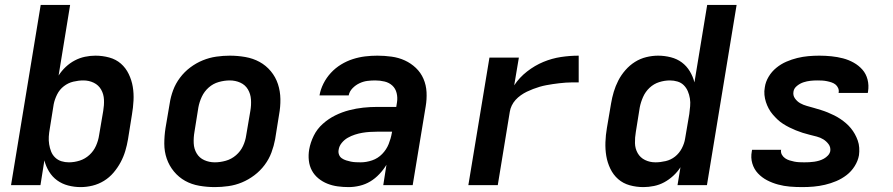

<svg xmlns="http://www.w3.org/2000/svg" viewBox="-20 -755 3640 783"><path d="M309 8Q283 8 258 1.5Q233 -5 213 -19.5Q193 -34 180 -55.5Q167 -77 161 -101L145 0H25L146 -735H266L219 -447Q231 -466 248 -482Q265 -498 285 -508.5Q305 -519 326.5 -523.5Q348 -528 369 -528Q398 -528 425.5 -520.5Q453 -513 473 -495.5Q493 -478 505 -453Q517 -428 521.5 -401Q526 -374 524.5 -345Q523 -316 518 -287L502 -187Q498 -163 491 -139.5Q484 -116 472 -93.5Q460 -71 443 -51Q426 -31 404 -17.5Q382 -4 357.5 2Q333 8 309 8ZM261 -93Q283 -93 305 -100Q327 -107 344.5 -123Q362 -139 371.5 -160.5Q381 -182 384 -203L401 -303Q405 -326 404 -348.5Q403 -371 392.5 -389.5Q382 -408 362.5 -417.5Q343 -427 320 -427Q300 -427 279 -422Q258 -417 240.5 -403.5Q223 -390 213 -370Q203 -350 199 -330L183 -230Q180 -214 179 -198Q178 -182 180.5 -166.5Q183 -151 188.5 -137Q194 -123 205 -112.5Q216 -102 230.5 -97.5Q245 -93 261 -93Z M856 8Q824 8 792.5 2.5Q761 -3 735 -17.5Q709 -32 689.5 -55.5Q670 -79 660 -108Q650 -137 650 -169Q650 -201 655 -233L672 -333Q676 -360 686 -387Q696 -414 714 -438Q732 -462 756 -480Q780 -498 807 -509Q834 -520 862 -524Q890 -528 917 -528Q949 -528 980.5 -522.5Q1012 -517 1038.5 -502.5Q1065 -488 1084.5 -464.5Q1104 -441 1113.5 -412Q1123 -383 1123.5 -351Q1124 -319 1118 -287L1102 -187Q1097 -160 1087 -133Q1077 -106 1059 -82Q1041 -58 1017 -40Q993 -22 966.5 -11Q940 0 911.5 4Q883 8 856 8ZM856 -93Q878 -93 901 -99.5Q924 -106 942.5 -122Q961 -138 971 -159.5Q981 -181 984 -203L1001 -303Q1005 -326 1003.5 -349Q1002 -372 991 -390.5Q980 -409 960 -418Q940 -427 917 -427Q895 -427 872 -420.5Q849 -414 831 -398Q813 -382 803 -360.5Q793 -339 789 -317L773 -217Q769 -194 770 -171Q771 -148 782 -129.5Q793 -111 813 -102Q833 -93 856 -93Z M1402 8Q1379 8 1357 5Q1335 2 1315 -6Q1295 -14 1278.5 -27.5Q1262 -41 1252 -59.5Q1242 -78 1239.5 -100.5Q1237 -123 1241 -146Q1246 -174 1259.5 -201.5Q1273 -229 1296.5 -250Q1320 -271 1347.5 -284.5Q1375 -298 1404 -305.5Q1433 -313 1461.5 -316Q1490 -319 1519 -319H1596L1599 -338Q1602 -357 1597.5 -375.5Q1593 -394 1580 -406Q1567 -418 1548.5 -422.5Q1530 -427 1510 -427Q1494 -427 1478 -425Q1462 -423 1446 -415.5Q1430 -408 1417.5 -395Q1405 -382 1402 -366H1283Q1287 -390 1299 -414Q1311 -438 1329.5 -458Q1348 -478 1371 -492Q1394 -506 1419 -514Q1444 -522 1469 -525Q1494 -528 1519 -528Q1548 -528 1577 -524Q1606 -520 1631 -508.5Q1656 -497 1676 -478Q1696 -459 1707 -433.5Q1718 -408 1719.5 -379Q1721 -350 1716 -321L1663 0H1543L1556 -83Q1544 -63 1527 -45Q1510 -27 1490 -15Q1470 -3 1447 2.5Q1424 8 1402 8ZM1451 -93Q1474 -93 1497.5 -101Q1521 -109 1538.5 -127Q1556 -145 1565 -167.5Q1574 -190 1578 -213L1579 -218H1519Q1504 -218 1488.5 -217Q1473 -216 1458 -213.5Q1443 -211 1427.5 -206Q1412 -201 1398 -193Q1384 -185 1373.5 -172Q1363 -159 1361 -144Q1359 -134 1362.5 -124.5Q1366 -115 1374 -109.5Q1382 -104 1391.5 -101Q1401 -98 1410.5 -96Q1420 -94 1430.5 -93.5Q1441 -93 1451 -93Z M1890 0 1976 -520H2096L2077 -407Q2098 -439 2129.5 -463.5Q2161 -488 2196 -502.5Q2231 -517 2267.5 -522.5Q2304 -528 2340 -528V-419Q2327 -419 2313.5 -419Q2300 -419 2287 -418Q2274 -417 2260.5 -415.5Q2247 -414 2234 -412Q2221 -410 2207.5 -407.5Q2194 -405 2180.5 -401Q2167 -397 2154 -392Q2141 -387 2128.5 -381Q2116 -375 2104 -366.5Q2092 -358 2082.5 -347.5Q2073 -337 2067 -324.5Q2061 -312 2059 -299L2010 0Z M2604 8Q2575 8 2548 0.5Q2521 -7 2501 -24.5Q2481 -42 2469 -67Q2457 -92 2452.5 -119Q2448 -146 2449 -175Q2450 -204 2455 -233L2472 -333Q2476 -357 2483 -380.5Q2490 -404 2501.5 -426.5Q2513 -449 2530.5 -469Q2548 -489 2569.5 -502.5Q2591 -516 2615.5 -522Q2640 -528 2664 -528Q2690 -528 2715.5 -521.5Q2741 -515 2760.5 -500.5Q2780 -486 2793 -464.5Q2806 -443 2812 -419L2864 -735H2984L2863 0H2743L2755 -73Q2743 -54 2725.5 -38Q2708 -22 2688.5 -11.5Q2669 -1 2647 3.5Q2625 8 2604 8ZM2653 -93Q2673 -93 2694.5 -98Q2716 -103 2733 -116.5Q2750 -130 2760.5 -150Q2771 -170 2774 -190L2791 -290Q2793 -306 2794.5 -322Q2796 -338 2793.5 -353.5Q2791 -369 2785 -383Q2779 -397 2768.5 -407.5Q2758 -418 2743 -422.5Q2728 -427 2712 -427Q2690 -427 2668 -420Q2646 -413 2629 -397Q2612 -381 2602.5 -359.5Q2593 -338 2589 -317L2573 -217Q2569 -194 2569.5 -171.5Q2570 -149 2580.5 -130.5Q2591 -112 2610.5 -102.5Q2630 -93 2653 -93Z M3252 8Q3226 8 3201.5 6Q3177 4 3153 -2.5Q3129 -9 3108 -20Q3087 -31 3071 -48Q3055 -65 3048 -88.5Q3041 -112 3046 -138L3047 -144H3166L3165 -143Q3164 -132 3169 -123.5Q3174 -115 3182 -109.5Q3190 -104 3199.5 -101Q3209 -98 3219 -96Q3229 -94 3239.5 -93.5Q3250 -93 3260 -93Q3270 -93 3280 -93.5Q3290 -94 3300.5 -95.5Q3311 -97 3321 -100Q3331 -103 3340 -108Q3349 -113 3356.5 -121Q3364 -129 3366 -139Q3368 -155 3359 -167Q3350 -179 3338 -186.5Q3326 -194 3311 -198Q3296 -202 3281.5 -205.5Q3267 -209 3253 -213.5Q3239 -218 3225.5 -223.5Q3212 -229 3199 -235.5Q3186 -242 3173.5 -250Q3161 -258 3151 -267.5Q3141 -277 3131.5 -288Q3122 -299 3115 -312Q3108 -325 3103.5 -339Q3099 -353 3097.5 -368Q3096 -383 3099 -399Q3102 -421 3114.5 -442Q3127 -463 3146 -478.5Q3165 -494 3187 -503.5Q3209 -513 3231.5 -518.5Q3254 -524 3276.5 -526Q3299 -528 3321 -528Q3346 -528 3370.5 -525.5Q3395 -523 3418 -517Q3441 -511 3461.5 -499.5Q3482 -488 3497 -471Q3512 -454 3518 -430.5Q3524 -407 3520 -382L3519 -376H3400V-377Q3402 -387 3398 -396Q3394 -405 3387 -410.5Q3380 -416 3371 -419Q3362 -422 3352 -424Q3342 -426 3332.5 -426.5Q3323 -427 3313 -427Q3299 -427 3285 -425.5Q3271 -424 3257 -419.5Q3243 -415 3230.5 -405Q3218 -395 3216 -382Q3213 -366 3222 -353.5Q3231 -341 3243.5 -334Q3256 -327 3270.5 -323Q3285 -319 3299 -315Q3313 -311 3327.5 -306.5Q3342 -302 3355.5 -296.5Q3369 -291 3382 -284.5Q3395 -278 3407 -270Q3419 -262 3430 -252.5Q3441 -243 3450 -232Q3459 -221 3466 -208.5Q3473 -196 3478 -182Q3483 -168 3484 -152.5Q3485 -137 3483 -122Q3479 -99 3465.5 -77.5Q3452 -56 3432.5 -41Q3413 -26 3390.5 -16.5Q3368 -7 3344.5 -1.5Q3321 4 3298 6Q3275 8 3252 8Z"/></svg>

Font: Iosevka Custom Oblique
Style: Bold
Weight: 700
Italic angle: -9°
Monospace: yes
Designer: Belleve Invis
Foundry: Belleve Invis
Version: Version 30.1.2; ttfautohint (v1.8.4)